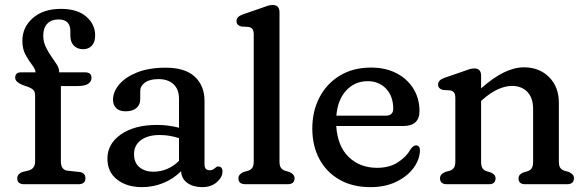

<svg xmlns="http://www.w3.org/2000/svg" viewBox="-20 -758 2412 790"><path d="M230.5 -93.5Q230.5 -58.5 259 -55.5L306 -50.5Q331.5 -47.5 331.5 -24.5Q331.5 0 302.5 0H80Q51 0 51 -24Q51 -44 76.5 -51.5L96 -56Q124.5 -63 124.5 -94V-365Q124.5 -379 118 -386.8Q111.5 -394.5 94 -401L78 -406.5Q42.5 -419.5 42.5 -438Q42.5 -460.5 67 -460.5H126.5Q125 -474.5 111.2 -492Q97.5 -509.5 84.8 -533.2Q72 -557 72 -590Q72 -646 115.2 -683.8Q158.5 -721.5 230.5 -721.5Q298 -721.5 334.8 -689.8Q371.5 -658 371.5 -612.5Q371.5 -584.5 357.8 -570Q344 -555.5 322.5 -555.5Q298.5 -555.5 284 -570.2Q269.5 -585 269.5 -610.5V-630Q269.5 -678 220.5 -678Q191.5 -678 174.8 -660.8Q158 -643.5 158 -612Q158 -587 167.8 -566Q177.5 -545 190.5 -526.8Q203.5 -508.5 213.5 -492.8Q223.5 -477 223.5 -462V-460.5H329Q356.5 -460.5 356.5 -438Q356.5 -423 343.2 -413.5Q330 -404 300.5 -404H230.5Z M422 -105.5Q422 -166 477.5 -205Q533 -244 627 -244Q651 -244 674.2 -240.8Q697.5 -237.5 716.5 -232.5V-351.5Q716.5 -390.5 694 -411.5Q671.5 -432.5 631.5 -432.5Q595.5 -432.5 576.2 -418.2Q557 -404 557 -383.5V-350.5Q557 -326.5 541 -313.2Q525 -300 496.5 -300Q471.5 -300 458.2 -313Q445 -326 445 -347.5Q445 -380 470.2 -410.2Q495.5 -440.5 544 -460Q592.5 -479.5 661.5 -479.5Q742 -479.5 781.8 -442.2Q821.5 -405 821.5 -343V-81.5Q821.5 -57.5 843 -57.5Q850.5 -57.5 855 -60Q859.5 -62.5 863 -65Q866.5 -68 869.8 -70.5Q873 -73 877 -73Q895.5 -73 895.5 -52.5Q895.5 -29 872.2 -8.5Q849 12 811.5 12Q775.5 12 751.2 -5Q727 -22 725 -53.5Q693.5 -22 651.8 -5Q610 12 565 12Q502 12 462 -19Q422 -50 422 -105.5ZM531.5 -124Q531.5 -88 554 -69.8Q576.5 -51.5 610.5 -51.5Q670.5 -51.5 716.5 -96V-189.5Q698.5 -195.5 678.8 -199Q659 -202.5 637 -202.5Q588.5 -202.5 560 -181.5Q531.5 -160.5 531.5 -124Z M1130 -707.5V-93.5Q1130 -76 1136 -67.5Q1142 -59 1153 -55.5L1170.5 -50.5Q1192 -41 1192 -24.5Q1192 0 1163 0H990Q961 0 961 -24.5Q961 -41 982.5 -50.5L1001 -55.5Q1012 -59 1018 -67.5Q1024 -76 1024 -93.5V-615Q1024 -631.5 1018.8 -638.2Q1013.5 -645 1003.5 -647L972.5 -649Q953 -654.5 953 -671Q953 -689.5 978.5 -698.5L1054 -724.5Q1068.5 -730 1080.2 -733.8Q1092 -737.5 1102 -737.5Q1130 -737.5 1130 -707.5Z M1706 -301Q1706 -239.5 1638.5 -239.5H1363.5Q1369 -156 1415 -111.8Q1461 -67.5 1532 -67.5Q1583 -67.5 1618.2 -90.8Q1653.5 -114 1669.5 -144.5Q1682.5 -160.5 1692 -160Q1708 -159 1708 -138.5Q1706.5 -100 1680.5 -65.5Q1654.5 -31 1609.2 -9.5Q1564 12 1504.5 12Q1430.5 12 1376.8 -18.8Q1323 -49.5 1294 -103.8Q1265 -158 1265 -229Q1265 -300.5 1294.5 -357.2Q1324 -414 1378.5 -447Q1433 -480 1507 -480Q1566 -480 1610.8 -457Q1655.5 -434 1680.8 -393.5Q1706 -353 1706 -301ZM1493 -424Q1440 -424 1404.8 -386Q1369.5 -348 1364 -282H1566.5Q1598 -282 1598 -310.5Q1598 -361.5 1568.8 -392.8Q1539.5 -424 1493 -424Z M1959.5 -446.5V-394.5Q2010 -439 2053.2 -460Q2096.5 -481 2136 -481Q2199 -481 2239.2 -440.8Q2279.5 -400.5 2279.5 -335V-93.5Q2279.5 -75.5 2285.5 -67.2Q2291.5 -59 2302.5 -55.5L2320.5 -50.5Q2330.5 -45.5 2336 -39.8Q2341.5 -34 2341.5 -24.5Q2341.5 0 2312.5 0H2140.5Q2113.5 0 2113.5 -24.5Q2113.5 -40 2132.5 -48L2151 -53.5Q2162 -57 2167.8 -65.8Q2173.5 -74.5 2173.5 -93.5V-309Q2173.5 -355.5 2149.8 -380Q2126 -404.5 2086.5 -404.5Q2060 -404.5 2029.5 -391Q1999 -377.5 1965.5 -348L1959.5 -342.5V-93.5Q1959.5 -74.5 1965.2 -65.8Q1971 -57 1982 -53.5L2000 -48Q2019 -40 2019 -24.5Q2019 0 1992 0H1819.5Q1790.5 0 1790.5 -24.5Q1790.5 -41 1812 -50.5L1830.5 -55.5Q1841.5 -59 1847.5 -67.5Q1853.5 -76 1853.5 -93.5V-354Q1853.5 -370.5 1848.2 -377.2Q1843 -384 1833 -386L1802 -388Q1782.5 -393.5 1782.5 -410Q1782.5 -428.5 1808 -437.5L1883.5 -463.5Q1898 -469 1909.8 -472.8Q1921.5 -476.5 1931.5 -476.5Q1959.5 -476.5 1959.5 -446.5Z"/></svg>

Font: Fraunces 9pt S100
Style: Regular
Weight: 400
Version: Version 1.000; ttfautohint (v1.8.3)